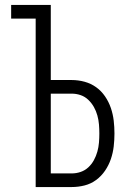

<svg xmlns="http://www.w3.org/2000/svg" viewBox="-20 -755 540 775"><path d="M124 0V-680H25V-735H185V-432H269Q296 -432 321.5 -425Q347 -418 368 -403Q389 -388 404 -366Q419 -344 427.5 -319Q436 -294 439 -268Q442 -242 442 -216Q442 -190 439 -164Q436 -138 427.5 -113Q419 -88 404 -66Q389 -44 368 -28.5Q347 -13 321.5 -6.5Q296 0 269 0ZM185 -55H269Q288 -55 305.5 -61Q323 -67 336.5 -79.5Q350 -92 359 -108.5Q368 -125 373 -143Q378 -161 379.5 -179.5Q381 -198 381 -216Q381 -234 379.5 -252.5Q378 -271 373 -289Q368 -307 359 -323Q350 -339 336.5 -352Q323 -365 305.5 -371Q288 -377 269 -377H185Z"/></svg>

Font: Iosevka Fixed SS04 Light
Style: Regular
Weight: 300
Monospace: yes
Designer: Belleve Invis
Foundry: Belleve Invis
Version: Version 32.5.0